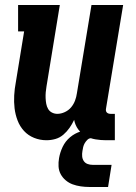

<svg xmlns="http://www.w3.org/2000/svg" viewBox="-20 -550 540 764"><path d="M165 8Q139 8 115.5 -1.5Q92 -11 75.5 -29Q59 -47 50 -70.5Q41 -94 38 -119Q35 -144 36.5 -170.5Q38 -197 43 -223L76 -425H52V-530H218L165 -206Q163 -195 162 -183Q161 -171 161.5 -159.5Q162 -148 164 -137Q166 -126 171.5 -116.5Q177 -107 187 -102Q197 -97 208 -97Q223 -97 238 -104Q253 -111 263 -123Q273 -135 278.5 -149.5Q284 -164 286 -179L344 -530H470L402 -119Q401 -114 401.5 -110Q402 -106 404.5 -103Q407 -100 411 -98.5Q415 -97 420 -97H437V8H402Q381 8 360 4.5Q339 1 321 -9Q303 -19 291 -35.5Q279 -52 275 -73Q267 -56 256.5 -41Q246 -26 232 -14Q218 -2 200.5 3Q183 8 165 8ZM335 194Q318 194 301 191.5Q284 189 269 183.5Q254 178 241.5 167.5Q229 157 221.5 143Q214 129 213 112.5Q212 96 215 79Q219 56 229.5 34Q240 12 259 -4Q278 -20 301.5 -27Q325 -34 347 -34L342 0Q334 0 327.5 6.5Q321 13 317 20Q313 27 311 35Q309 43 308 51Q306 62 307 72.5Q308 83 313.5 91Q319 99 328.5 102.5Q338 106 349 106H424L410 194Z"/></svg>

Font: Iosevka Slab Extrabold
Style: Italic
Weight: 800
Italic angle: -9°
Monospace: yes
Designer: Belleve Invis
Foundry: Belleve Invis
Version: Version 11.1.0; ttfautohint (v1.8.3)